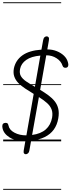

<svg xmlns="http://www.w3.org/2000/svg" viewBox="-33 -1250 624 1698"><path d="M195 114Q185.5 114 179.8 106.8Q174 99.5 176.5 82.5L191 -1Q105.5 -1 52 -34.5Q-1.5 -68 -11 -118Q-14.5 -134 -11 -146.2Q-7.5 -158.5 6.5 -162Q20 -166 29.8 -161Q39.5 -156 42 -140.5Q49 -101 94.8 -76.8Q140.5 -52.5 200.5 -53L265 -419.5Q224.5 -444 189.8 -467Q155 -490 130 -515.2Q105 -540.5 93.8 -571.8Q82.5 -603 89.5 -643.5Q104 -716 164.2 -759.8Q224.5 -803.5 333.5 -811L348.5 -894.5Q352 -913.5 361 -921Q370 -928.5 379.5 -928.5Q391 -928.5 397 -920Q403 -911.5 399 -891L385.5 -813Q430 -813 468.5 -797.8Q507 -782.5 533.5 -756.8Q560 -731 568 -698Q573.5 -680.5 570.2 -668.2Q567 -656 556 -652Q542.5 -648.5 533.2 -652.8Q524 -657 520 -669Q507.5 -709 467.2 -735Q427 -761 376 -761L322 -455.5Q362 -431.5 395 -407.2Q428 -383 450.8 -354.2Q473.5 -325.5 482.2 -289Q491 -252.5 482.5 -203.5Q472.5 -145 442.5 -103.8Q412.5 -62.5 362.5 -38Q312.5 -13.5 242 -5L226.5 82.5Q224 98 214.5 106Q205 114 195 114ZM144.5 -640Q137 -602 152 -576.5Q167 -551 199.2 -529.5Q231.5 -508 275.5 -482.5L324 -758.5Q244 -751.5 199 -720Q154 -688.5 144.5 -640ZM251 -56.5Q327.5 -66.5 371.8 -105.5Q416 -144.5 428 -211Q434.5 -252.5 423.2 -282.2Q412 -312 384 -337.8Q356 -363.5 311 -391.5ZM195 114Q185.5 114 179.8 106.8Q174 99.5 176.5 82.5L191 -1Q105.5 -1 52 -34.5Q-1.5 -68 -11 -118Q-14.5 -134 -11 -146.2Q-7.5 -158.5 6.5 -162Q20 -166 29.8 -161Q39.5 -156 42 -140.5Q49 -101 94.8 -76.8Q140.5 -52.5 200.5 -53L265 -419.5Q224.5 -444 189.8 -467Q155 -490 130 -515.2Q105 -540.5 93.8 -571.8Q82.5 -603 89.5 -643.5Q104 -716 164.2 -759.8Q224.5 -803.5 333.5 -811L348.5 -894.5Q352 -913.5 361 -921Q370 -928.5 379.5 -928.5Q391 -928.5 397 -920Q403 -911.5 399 -891L385.5 -813Q430 -813 468.5 -797.8Q507 -782.5 533.5 -756.8Q560 -731 568 -698Q573.5 -680.5 570.2 -668.2Q567 -656 556 -652Q542.5 -648.5 533.2 -652.8Q524 -657 520 -669Q507.5 -709 467.2 -735Q427 -761 376 -761L322 -455.5Q362 -431.5 395 -407.2Q428 -383 450.8 -354.2Q473.5 -325.5 482.2 -289Q491 -252.5 482.5 -203.5Q472.5 -145 442.5 -103.8Q412.5 -62.5 362.5 -38Q312.5 -13.5 242 -5L226.5 82.5Q224 98 214.5 106Q205 114 195 114ZM144.5 -640Q137 -602 152 -576.5Q167 -551 199.2 -529.5Q231.5 -508 275.5 -482.5L324 -758.5Q244 -751.5 199 -720Q154 -688.5 144.5 -640ZM251 -56.5Q327.5 -66.5 371.8 -105.5Q416 -144.5 428 -211Q434.5 -252.5 423.2 -282.2Q412 -312 384 -337.8Q356 -363.5 311 -391.5ZM-5 420.5H508V428.5H-5ZM-5 -16H508V0H-5ZM-5 -505.5H508V-497.5H-5ZM-5 -1230H508V-1222H-5Z"/></svg>

Font: Edu VIC WA NT Pre Guide
Style: Regular
Weight: 400
Designer: Tina and Corey Anderson, Eben Sorkin, Mirko Velimirovic
Foundry: Google for Education
Version: Version 1.000